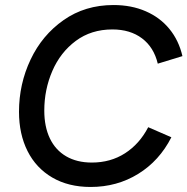

<svg xmlns="http://www.w3.org/2000/svg" viewBox="-20 -730 745 763"><path d="M55.5 -286Q55.5 -396 101.5 -493.2Q147.5 -590.5 232.8 -650.2Q318 -710 431 -710Q502.5 -710 559.2 -685.2Q616 -660.5 653.2 -615Q690.5 -569.5 705 -507L607 -477Q591.5 -542 544.5 -577.5Q497.5 -613 426.5 -613Q342.5 -613 281.2 -567.5Q220 -522 188 -448Q156 -374 156 -290.5Q156 -226.5 178.2 -180Q200.5 -133.5 243 -108.8Q285.5 -84 345 -84Q419.5 -84 477 -121Q534.5 -158 569 -224.5L661 -184.5Q613.5 -91 529.2 -39Q445 13 340 13Q252 13 187.8 -24.5Q123.5 -62 89.5 -129.5Q55.5 -197 55.5 -286Z"/></svg>

Font: HK Grotesk Medium
Style: Italic
Weight: 500
Italic angle: -8°
Designer: Alfredo Marco Pradil
Foundry: Hanken Design Co.
Version: Version 3.004